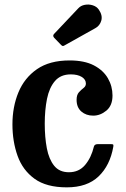

<svg xmlns="http://www.w3.org/2000/svg" viewBox="-20 -793 542 826"><path d="M33.5 -258Q33.5 -333 59.2 -395.5Q85 -458 139.2 -495.5Q193.5 -533 279.5 -533Q343 -533 383.8 -511.8Q424.5 -490.5 444.2 -456.2Q464 -422 464 -382Q464 -339 437.8 -317.2Q411.5 -295.5 381 -295.5Q350.5 -295.5 330 -313.2Q309.5 -331 309.5 -363.5Q309.5 -385 319.5 -396Q329.5 -407 339.5 -414.5Q349.5 -422 349.5 -433.5Q349.5 -451 331.8 -462Q314 -473 284.5 -473Q241 -473 216.5 -444.5Q192 -416 182.2 -367.8Q172.5 -319.5 172.5 -261Q172.5 -202.5 181.5 -155.2Q190.5 -108 213 -80Q235.5 -52 276.5 -52Q319.5 -52 346 -83.2Q372.5 -114.5 384 -162.5Q386.5 -173 401.5 -173H456Q465.5 -173 467 -171Q468.5 -169 467.5 -162Q453.5 -81.5 404.2 -34.2Q355 13 267.5 13Q179.5 13 128.5 -24Q77.5 -61 55.5 -122.8Q33.5 -184.5 33.5 -258ZM242 -600.5 213 -630.5Q205 -639.5 213 -647.5L317 -757.5Q327.5 -769 344.8 -772.2Q362 -775.5 379 -770.2Q396 -765 405.5 -751Q422 -726.5 415.8 -704.5Q409.5 -682.5 390.5 -672L260 -599Q254 -595 250.5 -595Q247 -595 242 -600.5Z"/></svg>

Font: Besley* Narrow Semi
Style: Regular
Weight: 600
Width: 4
Designer: Owen Earl
Foundry: indestructible type*
Version: Version 3.000; ttfautohint (v1.8.3)